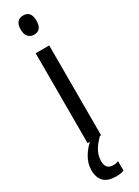

<svg xmlns="http://www.w3.org/2000/svg" viewBox="-254 -755 719 994"><g transform="rotate(-30 105.5 -257.5)"><path d="M107 -739Q153 -739 153 -681Q153 -624 107 -624Q85 -624 72 -639Q59 -654 59 -681Q59 -739 107 -739ZM146 -537V0H65V-537ZM79 117Q79 166 124 166Q135 166 142.5 164Q150 162 155 160V216Q137 224 108 224Q12 224 12 131Q12 93 33.5 56Q55 19 93 -12L139 0Q105 34 92 61Q79 88 79 117Z"/></g></svg>

Font: Noto Sans Thai ExtCond
Style: Regular
Weight: 400
Width: 2
Designer: Monotype Design Team
Foundry: Monotype Imaging Inc.
Version: Version 2.002; ttfautohint (v1.8.4.7-5d5b)